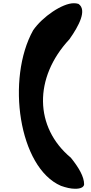

<svg xmlns="http://www.w3.org/2000/svg" viewBox="-20 -955 560 1187"><path d="M185 -768C18 -469 95 81 357 194C389 205 416 212 445 212C461 212 477 210 488 203C497 197 500 190 500 184C500 138 468 82 418 20C193 -167 187 -474 409 -712C468 -795 520 -894 465 -931C456 -934 446 -935 436 -935C366 -935 243 -852 185 -768Z"/></svg>

Font: Venom Sans
Style: Bd
Weight: 700
Version: Version 1.001